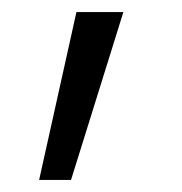

<svg xmlns="http://www.w3.org/2000/svg" viewBox="-20 -115 303 319"><path d="M45 184 107 -95H185L98 184Z"/></svg>

Font: TikTok Sans Light
Style: Regular
Weight: 300
Version: Version 4.000